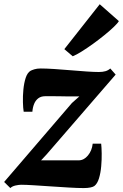

<svg xmlns="http://www.w3.org/2000/svg" viewBox="-37 -898 594 928"><path d="M346.5 -432Q332 -432 315 -432Q298 -432 280.2 -432.2Q262.5 -432.5 245 -432.8Q227.5 -433 211.2 -433Q195 -433 182 -433Q161.5 -433 148.2 -423Q135 -413 128 -396Q121 -379 119.5 -358H77.5Q74.5 -375 73.8 -404Q73 -433 76 -464.8Q79 -496.5 87.2 -521.8Q95.5 -547 111 -556Q116.5 -559 129 -563Q141.5 -567 159.5 -567Q186.5 -567 224.8 -564.5Q263 -562 304 -558.5Q345 -555 381.5 -552.5Q418 -550 441 -550Q459.5 -550 473 -554Q486.5 -558 496 -567L522 -537.5L188.5 -152L161.5 -123Q181.5 -123 202 -123Q222.5 -123 244.8 -123Q267 -123 291.2 -123Q315.5 -123 343 -123Q368.5 -123 388 -146.5Q407.5 -170 411 -203.5H452Q454 -186 454.5 -156.5Q455 -127 452.2 -94.8Q449.5 -62.5 441.5 -36.2Q433.5 -10 419 1Q413 5.5 399.8 8.2Q386.5 11 367.5 11Q339 11 297 8.5Q255 6 210.5 3Q166 0 127 -2.5Q88 -5 65 -5Q54.5 -5 38.2 -1.5Q22 2 13 11L-17 -18.5L310.5 -400ZM274 -660.5 445 -877.5 537.5 -796Q532 -786 513.2 -768Q494.5 -750 468 -728.5Q441.5 -707 412.8 -686.2Q384 -665.5 358 -649.2Q332 -633 314.5 -626Z"/></svg>

Font: Merriweather 20pt Black
Style: Italic
Weight: 900
Italic angle: -7.8°
Version: Version 2.101